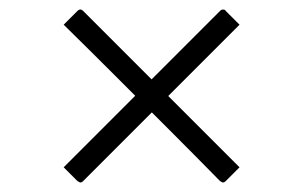

<svg xmlns="http://www.w3.org/2000/svg" viewBox="-20 -502 640 404"><path d="M149 -482Q152 -482 155 -479Q234 -400 320.5 -313.5Q407 -227 484 -150Q477 -143 470 -136Q463 -129 455 -121Q454 -120 452.5 -119Q451 -118 449 -118Q448 -118 446.5 -119Q445 -120 443 -121Q392 -173 335.5 -229.5Q279 -286 222.5 -342.5Q166 -399 114 -450Q121 -457 128 -464Q135 -471 143 -479Q145 -481 146.5 -481.5Q148 -482 149 -482ZM114 -150Q191 -227 277.5 -313.5Q364 -400 443 -479Q445 -481 446.5 -481.5Q448 -482 449 -482Q451 -482 452.5 -481.5Q454 -481 455 -479Q459 -475 463 -471Q467 -467 470.5 -463.5Q474 -460 477.5 -456.5Q481 -453 484 -450Q433 -399 376.5 -342.5Q320 -286 263.5 -229.5Q207 -173 155 -121Q154 -120 152.5 -119Q151 -118 149 -118Q148 -118 146.5 -119Q145 -120 143 -121Q139 -125 135.5 -128.5Q132 -132 128 -136Q124 -140 120.5 -143.5Q117 -147 114 -150Z"/></svg>

Font: Recursive Sans Linear Light
Style: Regular
Weight: 300
Version: Version 1.085